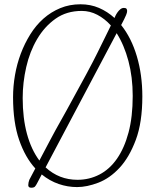

<svg xmlns="http://www.w3.org/2000/svg" viewBox="-20 -858 727 897"><path d="M145 -71Q98 -122 69.5 -204Q41 -286 41 -404Q41 -455 50 -507Q59 -559 77 -607Q95 -655 121.5 -697.5Q148 -740 183 -771Q218 -802 261.5 -820Q305 -838 356 -838Q403 -838 442.5 -821Q482 -804 515 -774Q516 -777 519.5 -784.5Q523 -792 529 -800.5Q535 -809 542.5 -815Q550 -821 559 -821Q568 -821 571 -817Q574 -813 574 -807Q574 -799 569 -787.5Q564 -776 560 -768L546 -741Q594 -681 619.5 -594.5Q645 -508 645 -408Q645 -286 614.5 -204.5Q584 -123 538.5 -74Q493 -25 439.5 -4.5Q386 16 340 16Q296 16 254 1.5Q212 -13 175 -43L155 -5Q148 9 143 14Q138 19 126 19Q112 19 112 7Q112 1 113.5 -6Q115 -13 117 -18ZM86 -400Q86 -306 106 -232.5Q126 -159 164 -108Q195 -167 211.5 -198Q228 -229 237.5 -246.5Q247 -264 252.5 -273.5Q258 -283 266.5 -298.5Q275 -314 290.5 -341.5Q306 -369 335 -423Q364 -476 383 -511Q402 -546 414.5 -570.5Q427 -595 435.5 -612Q444 -629 452.5 -646.5Q461 -664 471.5 -685Q482 -706 498 -739Q469 -771 434.5 -789Q400 -807 362 -807Q291 -807 239.5 -770.5Q188 -734 153.5 -675.5Q119 -617 102.5 -544.5Q86 -472 86 -400ZM600 -410Q600 -498 580 -573Q560 -648 525 -703L193 -76Q256 -18 342 -18Q397 -18 444.5 -42.5Q492 -67 526.5 -116.5Q561 -166 580.5 -239Q600 -312 600 -410Z"/></svg>

Font: Life Savers
Style: Regular
Weight: 400
Designer: Pablo Impallari, Rodrigo Fuenzalida, Brenda Gallo
Foundry: Pablo Impallari, Rodrigo Fuenzalida, Brenda Gallo
Version: Version 3.001; ttfautohint (v0.95) -l 8 -r 50 -G 200 -x 14 -